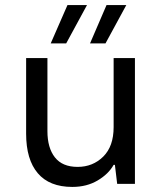

<svg xmlns="http://www.w3.org/2000/svg" viewBox="-20 -725 640 757"><path d="M265 12Q175 12 129 -42Q83 -96 83 -198V-496H167V-208Q167 -142 196.5 -104.5Q226 -67 286 -67Q346 -67 387 -107.5Q428 -148 428 -224V-496H512V0H442L433 -75H428Q408 -39 365 -13.5Q322 12 265 12ZM335 -554 400 -705H478L396 -554ZM180 -554 246 -705H323L241 -554Z"/></svg>

Font: DM Mono
Style: Regular
Weight: 400
Designer: Colophon Foundry
Foundry: Colophon Foundry
Version: Version 1.000; ttfautohint (v1.8.2.53-6de2)